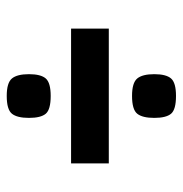

<svg xmlns="http://www.w3.org/2000/svg" viewBox="-6 -593 542 570"><g transform="rotate(-90 265.0 -308.0)"><path d="M65 -368H465V-256H65ZM200 -121Q200 -156.2 212.4 -171.6Q224.8 -187 265.2 -187Q304.2 -187 317 -171.6Q329.8 -156.2 329.8 -121Q329.8 -85.8 317 -71.1Q304.2 -56.5 265.2 -56.5Q224.8 -56.5 212.4 -71.1Q200 -85.8 200 -121ZM200 -493Q200 -528.2 212.4 -543.6Q224.8 -559 265.2 -559Q304.2 -559 317 -543.6Q329.8 -528.2 329.8 -493Q329.8 -457.8 317 -443.1Q304.2 -428.5 265.2 -428.5Q224.8 -428.5 212.4 -443.1Q200 -457.8 200 -493Z"/></g></svg>

Font: Changa SemiBold
Style: Regular
Weight: 600
Designer: Eduardo Rodriguez Tunni
Foundry: Eduardo Rodriguez Tunni
Version: Version 3.002; ttfautohint (v1.8.2)